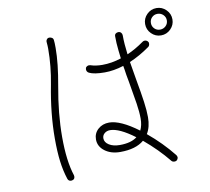

<svg xmlns="http://www.w3.org/2000/svg" viewBox="-91 -941 1183 1080"><g transform="rotate(-10 500.0 -401.5)"><path d="M792 -760Q792 -792 815 -815Q838 -838 870 -838Q902 -838 925 -815Q948 -792 948 -760Q948 -728 925 -705Q902 -682 870 -682Q838 -682 815 -705Q792 -728 792 -760ZM916 -760Q916 -779 902.5 -792Q889 -805 870 -805Q851 -805 838 -792Q825 -779 825 -760Q825 -741 838 -728Q851 -715 870 -715Q889 -715 902.5 -728Q916 -741 916 -760ZM250 -502Q222 -349 222 -215Q222 -78 250 7Q251 9 251 14Q251 31 236 34Q234 35 230 35Q215 35 210 21Q194 -28 187 -83.5Q180 -139 180 -214Q180 -356 211 -516Q231 -620 231 -718Q231 -734 229 -756V-763Q231 -770 235.5 -774.5Q240 -779 247 -779Q256 -779 263 -774.5Q270 -770 271 -761Q273 -748 273 -715Q273 -628 250 -502ZM842 8Q842 18 834 26Q829 30 821 30Q810 30 804 23Q745 -50 666 -116Q619 -76 530 -76Q477 -76 442 -102.5Q407 -129 407 -169Q407 -204 432.5 -227Q458 -250 496 -250Q560 -250 661 -175Q675 -203 675 -242Q675 -278 667.5 -327.5Q660 -377 646 -456Q641 -479 638.5 -496.5Q636 -514 634 -527Q632 -534 630 -550Q573 -532 522 -532Q461 -532 433 -546Q420 -553 420 -567Q420 -576 425.5 -581Q431 -586 439 -587Q445 -587 448 -586Q478 -576 516 -576Q569 -576 624 -594Q618 -642 615 -683Q614 -695 614 -722Q614 -732 620.5 -737Q627 -742 636 -742Q645 -742 651 -735.5Q657 -729 657 -720Q657 -672 665 -610Q712 -630 761 -665Q766 -669 774 -669Q782 -669 788.5 -663.5Q795 -658 795 -650Q795 -636 786 -630Q730 -590 671 -565L688 -464Q703 -381 710 -330.5Q717 -280 717 -242Q717 -186 694 -149Q775 -82 837 -4Q840 0 842 8ZM633 -142Q546 -207 494 -207Q475 -207 462 -196Q449 -185 449 -168Q449 -145 473 -130Q497 -115 534 -115Q599 -115 633 -142Z"/></g></svg>

Font: Tsukimi Rounded Light
Style: Regular
Weight: 300
Designer: Takashi Funayama
Foundry: Takashi Funayama
Version: Version 1.032; ttfautohint (v1.8.3)